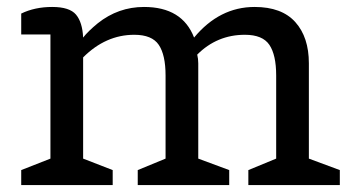

<svg xmlns="http://www.w3.org/2000/svg" viewBox="-20 -532 1013 552"><path d="M957 0H694V-43L774 -76V-315Q774 -374 754.5 -403Q735 -432 684 -432Q604 -432 547 -375Q550 -363 550 -350V-76L639 -43V0H376V-43L456 -76V-315Q456 -374 436.5 -403Q417 -432 366 -432Q284 -432 219 -367V-76L304 -43V0H41V-43L125 -76V-433H41V-493Q80 -512 130 -512Q180 -512 198.5 -490Q217 -468 219 -424Q233 -442 261 -465Q320 -512 394 -512Q504 -512 538 -424Q611 -512 712 -512Q790 -512 829 -468.5Q868 -425 868 -350V-76L957 -43Z"/></svg>

Font: Belgrano
Style: Regular
Weight: 400
Version: Version 1.002